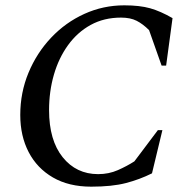

<svg xmlns="http://www.w3.org/2000/svg" viewBox="-20 -690 708 720"><path d="M322 10Q238 10 178.5 -24.5Q119 -59 87.5 -119.5Q56 -180 56 -259Q56 -343 87 -417.5Q118 -492 172 -549Q226 -606 296.5 -638Q367 -670 446 -670Q504 -670 543 -659Q582 -648 627 -622L603 -444H586L539 -577Q516 -600 492.5 -612Q469 -624 434 -624Q370 -624 320 -596.5Q270 -569 235 -520.5Q200 -472 182 -409.5Q164 -347 164 -277Q164 -164 215 -100.5Q266 -37 348 -37Q388 -37 422 -52Q456 -67 484 -85L572 -202H589L550 -40Q504 -17 452 -3.5Q400 10 322 10Z"/></svg>

Font: Spectral SC Medium
Style: Italic
Weight: 500
Italic angle: -10°
Designer: Jean-Baptiste Levee
Foundry: Production Type
Version: Version 2.001